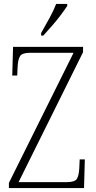

<svg xmlns="http://www.w3.org/2000/svg" viewBox="-20 -951 483 971"><path d="M25 0V-26L352 -684H132Q93 -684 82 -668Q71 -652 69 -612L67 -569H42L46 -714H400V-687L74 -30H318Q358 -30 368.5 -46Q379 -62 381 -101L383 -145H409L405 0ZM188 -784Q210 -823 230.5 -860Q251 -897 264 -931H320V-921Q309 -904 288.5 -876.5Q268 -849 243.5 -821Q219 -793 199 -771H188Z"/></svg>

Font: Noto Serif Bengali Condensed ExtraLight
Style: Regular
Weight: 200
Width: 3
Designer: Juan Bruce, Universal Thirst, Indian Type Foundry and the Monotype Design Team.
Foundry: Monotype Imaging Inc.
Version: Version 2.003; ttfautohint (v1.8.4.7-5d5b)